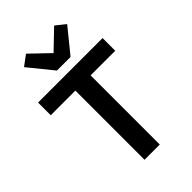

<svg xmlns="http://www.w3.org/2000/svg" viewBox="-279 -1058 1158 1158"><g transform="rotate(-45 300.0 -479.0)"><path d="M575 -590V-698H25V-590H235V0H365V-590ZM358 -754 484 -909 422 -958 302 -843 182 -958 116 -909 242 -754Z"/></g></svg>

Font: IBM Mono SemiBold
Style: Regular
Weight: 600
Monospace: yes
Designer: Mike Abbink, Paul van der Laan, Pieter van Rosmalen
Foundry: Bold Monday
Version: Version 2.3